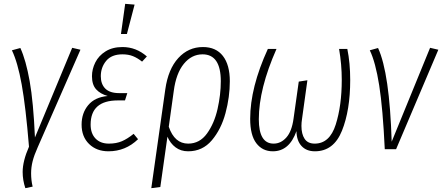

<svg xmlns="http://www.w3.org/2000/svg" viewBox="-20 -777 2303 1000"><path d="M162 -61 356 -528 399 -518 176 -9Q158 31 150 62.5Q142 94 142 126Q142 162 150 195L112 203Q98 161 98 119Q98 62 131 -13Q114 -221 93 -337Q72 -453 42 -515L86 -527Q115 -464 134.5 -354.5Q154 -245 162 -61Z M405 -128Q405 -188 439.5 -229.5Q474 -271 541 -277Q502 -288 480.5 -312Q459 -336 459 -380Q459 -417 476.5 -452Q494 -487 530 -509.5Q566 -532 618 -532Q689 -532 745 -483L720 -456Q696 -475 672.5 -484.5Q649 -494 618 -494Q561 -494 533 -460Q505 -426 505 -380Q505 -339 528.5 -315.5Q552 -292 601 -292H643L631 -254H594Q452 -254 452 -128Q452 -82 477.5 -55.5Q503 -29 547 -29Q586 -29 615 -41.5Q644 -54 676 -80L699 -52Q634 11 545 11Q483 11 444 -27Q405 -65 405 -128ZM632 -757 681 -753 641 -600H610Z M1177 -354Q1177 -272 1154.5 -188Q1132 -104 1083.5 -46.5Q1035 11 960 11Q922 11 894.5 -9.5Q867 -30 852 -65L815 197L768 203L841 -312Q856 -417 908.5 -474.5Q961 -532 1037 -532Q1105 -532 1141 -485.5Q1177 -439 1177 -354ZM1130 -354Q1130 -494 1035 -494Q978 -494 937.5 -444.5Q897 -395 885 -303L859 -117Q889 -29 960 -29Q1020 -29 1058 -81.5Q1096 -134 1113 -209Q1130 -284 1130 -354Z M1283 -158Q1283 -321 1375 -522H1420Q1328 -314 1328 -156Q1328 -29 1405 -29Q1443 -29 1471.5 -61Q1500 -93 1509 -160L1536 -352L1581 -359L1553 -157Q1550 -139 1550 -121Q1550 -79 1566.5 -54Q1583 -29 1619 -29Q1697 -29 1728.5 -128Q1760 -227 1760 -361Q1760 -442 1746 -522H1789Q1804 -449 1804 -360Q1804 -203 1761 -96Q1718 11 1620 11Q1576 11 1550.5 -16.5Q1525 -44 1524 -94Q1487 11 1401 11Q1347 11 1315 -31Q1283 -73 1283 -158Z M2020 -39 2220 -528 2263 -518 2043 0H1984Q1974 -212 1955 -332.5Q1936 -453 1906 -515L1949 -527Q2009 -397 2020 -39Z"/></svg>

Font: Fira Sans Extra Condensed ExtraLight
Style: Italic
Weight: 275
Width: 3
Italic angle: -8°
Designer: Carrois Corporate & Edenspiekermann AG
Foundry: Carrois Corporate GbR & Edenspiekermann AG
Version: Version 4.203